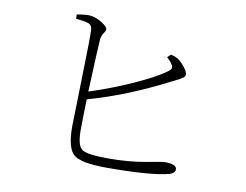

<svg xmlns="http://www.w3.org/2000/svg" viewBox="-75 -817 1151 898"><g transform="rotate(10 500.0 -368.0)"><path d="M671.9 -583 688.5 -597.7Q708 -592.8 719.7 -585.9Q737.3 -575.2 754.9 -553.2Q772.5 -531.2 772.5 -517.6Q772.5 -512.7 770 -508.8Q767.6 -504.9 760.7 -500Q753.9 -495.1 748 -492.2Q742.2 -489.3 729.5 -482.9Q716.8 -476.6 709 -472.7Q514.6 -373 335.9 -323.2Q333 -224.6 333 -176.8Q333 -101.6 358.9 -85Q384.8 -68.4 483.4 -68.4Q580.1 -68.4 659.2 -83Q738.3 -97.7 743.2 -97.7Q803.7 -97.7 803.7 -73.2Q803.7 -54.7 777.3 -46.9Q694.3 -24.4 482.4 -24.4Q360.4 -24.4 325.7 -54.2Q291 -84 291 -186.5Q291 -208 296.4 -412.6Q301.8 -617.2 299.8 -646.5Q298.8 -668 282.7 -674.8Q266.6 -681.6 221.7 -685.5L220.7 -706.1Q266.6 -713.9 283.2 -711.9Q309.6 -710 339.4 -691.9Q369.1 -673.8 369.1 -660.2Q369.1 -654.3 359.9 -641.1Q350.6 -627.9 348.6 -610.4Q345.7 -576.2 336.9 -360.4Q442.4 -394.5 539.1 -438Q635.7 -481.4 686.5 -517.6Q700.2 -527.3 702.6 -534.7Q705.1 -542 698.2 -552.7Q691.4 -565.4 671.9 -583Z"/></g></svg>

Font: GenYoMin TW TTF ExtraLight
Style: Regular
Weight: 250
Version: Version 1.300